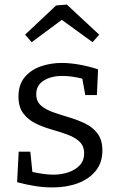

<svg xmlns="http://www.w3.org/2000/svg" viewBox="-20 -813 530 842"><path d="M139 -400Q139 -368 160 -350Q181 -332 214 -320.5Q247 -309 284 -298Q321 -287 354 -271Q387 -255 408 -227Q429 -199 429 -153Q429 -100 400 -64Q371 -28 321.5 -9.5Q272 9 211 9Q173 9 134.5 3Q96 -3 55 -14L62 -148H113L122 -59Q144 -54 168.5 -50.5Q193 -47 214 -47Q249 -47 280 -57.5Q311 -68 330 -88.5Q349 -109 349 -140Q349 -173 328.5 -192Q308 -211 275 -223Q242 -235 205 -245.5Q168 -256 135.5 -272Q103 -288 82 -316Q61 -344 61 -390Q61 -441 87.5 -473.5Q114 -506 157.5 -521.5Q201 -537 251 -537Q285 -537 326 -530Q367 -523 410 -509L405 -396H354L341 -468Q294 -480 253 -480Q204 -480 171.5 -459.5Q139 -439 139 -400ZM119 -628 90 -661 226 -789 273 -793 415 -661 386 -628 251 -726Z"/></svg>

Font: Bitter
Style: Regular
Weight: 400
Designer: Sol Matas, and Bitter project Authors
Foundry: Sol Matas
Version: Version 2.001